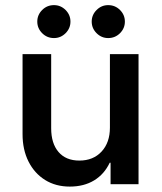

<svg xmlns="http://www.w3.org/2000/svg" viewBox="-20 -708 622 738"><path d="M248.3 9.2Q194.2 9.2 153.3 -16.2Q112.5 -41.7 89.6 -87.1Q66.7 -132.5 66.7 -192.5V-500H176.7V-215Q176.7 -156.7 205 -123.8Q233.3 -90.8 285 -90.8Q338.3 -90.8 370.4 -125.4Q402.5 -160 402.5 -217.5V-500H512.5V0H405V-82.5H401.7Q380.8 -38.3 341.7 -14.6Q302.5 9.2 248.3 9.2ZM395.8 -561.7Q370 -561.7 351.3 -580.4Q332.5 -599.2 332.5 -625Q332.5 -650.8 351.3 -669.6Q370 -688.3 395.8 -688.3Q422.5 -688.3 441.3 -669.6Q460 -650.8 460 -625Q460 -599.2 441.3 -580.4Q422.5 -561.7 395.8 -561.7ZM187.5 -561.7Q160.8 -561.7 142.1 -580.4Q123.3 -599.2 123.3 -625Q123.3 -650.8 142.1 -669.6Q160.8 -688.3 187.5 -688.3Q213.3 -688.3 232.1 -669.6Q250.8 -650.8 250.8 -625Q250.8 -599.2 232.1 -580.4Q213.3 -561.7 187.5 -561.7Z"/></svg>

Font: Funnel Sans Light Medium
Style: Regular
Weight: 500
Version: Version 1.000